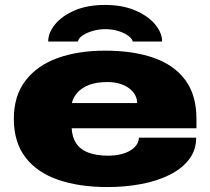

<svg xmlns="http://www.w3.org/2000/svg" viewBox="-20 -745 851 777"><path d="M415 12Q302 12 216.5 -17Q131 -46 83.5 -107.5Q36 -169 36 -264Q36 -357 83 -418.5Q130 -480 213 -510Q296 -540 405 -540Q519 -540 602 -511Q685 -482 730 -421Q775 -360 775 -264V-226H270Q272 -189 289 -164Q306 -139 338.5 -127Q371 -115 417 -115Q447 -115 470.5 -121Q494 -127 510 -137.5Q526 -148 534 -161Q542 -174 542 -188H774Q774 -138 745.5 -100.5Q717 -63 667.5 -38Q618 -13 553 -0.5Q488 12 415 12ZM271 -328H535Q535 -345 527 -360Q519 -375 503.5 -387Q488 -399 465.5 -406Q443 -413 415 -413Q371 -413 341 -401.5Q311 -390 293.5 -370.5Q276 -351 271 -328ZM405 -725Q476 -725 528 -702.5Q580 -680 608 -646Q636 -612 636 -577H517Q515 -588 500 -599.5Q485 -611 460.5 -619Q436 -627 405 -627Q382 -627 358 -620.5Q334 -614 316.5 -603Q299 -592 295 -577H175Q175 -612 202.5 -646Q230 -680 281.5 -702.5Q333 -725 405 -725Z"/></svg>

Font: Archivo Expanded Black
Style: Regular
Weight: 900
Width: 7
Designer: Hector Gatti
Foundry: Omnibus-Type
Version: Version 2.001